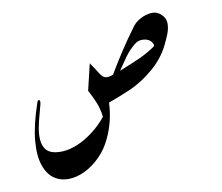

<svg xmlns="http://www.w3.org/2000/svg" viewBox="-108 -791 1097 949"><g transform="rotate(-20 440.0 -317.0)"><path d="M349 -126Q318 -81 275.5 -51Q233 -21 188.5 -8.5Q144 4 104 -2.5Q64 -9 36.5 -36Q9 -63 1 -113Q-7 -163 12.5 -236.5Q32 -310 87 -410Q93 -422 99.5 -419Q106 -416 99 -398Q90 -377 76.5 -349.5Q63 -322 51.5 -291.5Q40 -261 37 -232.5Q34 -204 45 -182Q56 -160 87 -149Q122 -137 161 -140Q200 -143 238.5 -157Q277 -171 310.5 -191.5Q344 -212 368 -234Q370 -276 362 -311Q354 -346 343 -379L397 -504Q414 -468 422.5 -445Q431 -422 444 -414Q457 -406 486 -412Q486 -412 508.5 -438Q531 -464 571.5 -507.5Q612 -551 667 -603Q683 -618 710 -627Q737 -636 764.5 -634Q792 -632 809 -612Q830 -587 826 -560Q822 -533 805.5 -507Q789 -481 772 -458Q732 -405 669.5 -368Q607 -331 542 -314Q512 -307 478.5 -300Q445 -293 420 -289Q411 -246 393 -204.5Q375 -163 349 -126ZM721 -499Q712 -516 687.5 -523Q663 -530 642 -519Q607 -500 579.5 -473Q552 -446 525 -418Q578 -429 627.5 -441Q677 -453 720 -473Q728 -477 726 -485Q724 -493 721 -499Z"/></g></svg>

Font: Aref Ruqaa Ink
Style: Regular
Weight: 400
Designer: Abdullah Aref
Version: Version 1.005